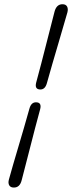

<svg xmlns="http://www.w3.org/2000/svg" viewBox="-20 -744 332 884"><path d="M196 -361.5Q188 -332 166 -332Q138.5 -332 146.5 -363.5Q170.5 -452 192.5 -539.5Q214.5 -627 231 -690Q240 -724.5 267.5 -724.5Q283 -724.5 288.8 -714Q294.5 -703.5 290.5 -687.5Q273 -625.5 247 -538.2Q221 -451 196 -361.5ZM115.5 -244Q123.5 -273 145.5 -273Q173 -273 165 -241.5Q141 -153.5 118.8 -65.5Q96.5 22.5 80 85Q71.5 120 43.5 119.5Q28.5 119.5 22.5 109.2Q16.5 99 21 82.5Q38 21 64.2 -66.8Q90.5 -154.5 115.5 -244Z"/></svg>

Font: Fraunces 144pt Soft
Style: Bold Italic
Weight: 700
Italic angle: -16°
Version: Version 1.000;[b76b70a41]